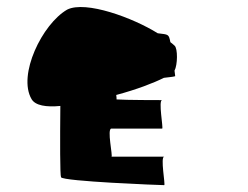

<svg xmlns="http://www.w3.org/2000/svg" viewBox="-20 -875 722 560"><path d="M72 -586C83 -567 115 -562 156 -566C155 -464 155 -364 158 -358C164 -346 447 -335 459 -335C463 -335 447 -418 459 -418H305C310 -418 291 -500 305 -500H453C457 -500 441 -583 453 -583C453 -583 343 -583 320 -585C320 -587 320 -593 319 -598C379 -614 428 -633 458 -648C478 -650 491 -652 491 -653C491 -655 490 -661 489 -669C498 -685 499 -734 489 -742C486 -745 482 -748 477 -752C472 -776 472 -774 440 -778C368 -823 230 -874 176 -847C103 -805 31 -656 72 -586Z"/></svg>

Font: Ampere
Style: Ext
Weight: 400
Version: Version 1